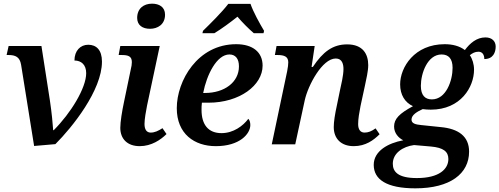

<svg xmlns="http://www.w3.org/2000/svg" viewBox="-20 -787 2723 1047"><path d="M95 -434 166 9 282 -1C373 -92 536 -294 536 -451C536 -515 505 -543 461 -543C419 -543 386 -511 386 -457C423 -457 450 -434 450 -388C450 -307 366 -170 273 -77H270C268 -110 262 -173 252 -240L206 -536H27L16 -487H26C65 -487 88 -476 95 -434Z M798 -630C839 -630 880 -653 880 -707C880 -749 848 -767 809 -767C764 -767 728 -741 728 -689C728 -649 758 -630 798 -630ZM742 10C806 10 857 -25 888 -56L866 -88C843 -73 823 -64 802 -64C780 -64 768 -80 768 -111C768 -137 776 -182 782 -212L851 -536H636L627 -487H643C680 -487 699 -480 699 -448C699 -437 697 -423 693 -408L656 -230C646 -183 636 -123 636 -90C636 -30 674 10 742 10Z M1087 -619 1084 -606H1149C1186 -628 1239 -667 1275 -696C1299 -667 1338 -628 1364 -606H1417L1420 -619C1397 -657 1360 -724 1346 -766H1225C1190 -720 1126 -657 1087 -619ZM1157 10C1287 10 1345 -57 1345 -105C1345 -120 1341 -133 1334 -139C1306 -101 1253 -61 1188 -61C1116 -61 1079 -107 1079 -188C1079 -199 1079 -213 1081 -227H1117C1287 -227 1412 -322 1412 -429C1412 -502 1359 -546 1268 -546C1057 -546 944 -346 944 -197C944 -57 1040 10 1157 10ZM1098 -280H1088C1107 -379 1162 -490 1231 -490C1264 -490 1283 -467 1283 -425C1283 -338 1203 -280 1098 -280Z M1909 10C1974 10 2018 -23 2050 -55L2028 -87C2006 -71 1988 -64 1968 -64C1946 -64 1933 -80 1933 -110C1933 -139 1939 -173 1946 -209L1970 -320C1977 -355 1988 -398 1988 -432C1988 -492 1959 -545 1873 -545C1795 -545 1741 -505 1686 -422H1679L1696 -536H1488L1479 -487H1493C1531 -487 1552 -478 1552 -447C1552 -438 1550 -417 1546 -399L1462 0H1590L1642 -241C1660 -322 1737 -468 1811 -468C1847 -468 1853 -435 1853 -410C1853 -376 1840 -322 1834 -295L1818 -217C1806 -162 1800 -123 1800 -94C1800 -32 1839 10 1909 10Z M2245 240C2435 240 2538 160 2538 40C2538 -43 2481 -85 2383 -94L2277 -105C2247 -108 2224 -113 2224 -135C2224 -160 2254 -178 2285 -192C2296 -190 2317 -189 2329 -189C2493 -189 2565 -313 2565 -407C2565 -437 2556 -466 2542 -486C2556 -497 2570 -505 2589 -505C2610 -505 2621 -489 2621 -465C2669 -465 2683 -501 2683 -533C2683 -561 2664 -583 2627 -583C2580 -583 2543 -552 2515 -514C2486 -536 2448 -546 2405 -546C2240 -546 2162 -420 2162 -327C2162 -270 2188 -228 2232 -208C2158 -168 2129 -139 2129 -97C2129 -61 2153 -35 2179 -22C2097 -7 2018 36 2018 112C2018 191 2087 240 2245 240ZM2335 -245C2298 -245 2275 -267 2275 -319C2275 -387 2311 -490 2388 -490C2426 -490 2448 -467 2448 -417C2448 -348 2413 -245 2335 -245ZM2253 184C2151 184 2122 150 2122 106C2122 48 2177 12 2238 4L2330 12C2398 18 2425 40 2425 80C2425 135 2375 184 2253 184Z"/></svg>

Font: Noto Serif SemiBold
Style: Italic
Weight: 600
Italic angle: -12°
Designer: Monotype Design Team
Foundry: Monotype Imaging Inc.
Version: Version 2.014